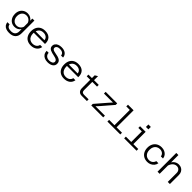

<svg xmlns="http://www.w3.org/2000/svg" viewBox="593 -2934 5314 5314"><g transform="rotate(45 3250.0 -277.5)"><path d="M488 -462 491 -548H568V-55Q568 64 503.5 127Q439 190 312 190Q242 190 190 170Q138 150 107.5 110.5Q77 71 72 12H158Q163 63 201.5 91.5Q240 120 316 120Q399 120 442 77.5Q485 35 485 -44V-131Q457 -85 408.5 -59Q360 -33 299 -33Q227 -33 172.5 -66.5Q118 -100 87 -160Q56 -220 56 -296Q56 -378 87.5 -436.5Q119 -495 175 -527.5Q231 -560 302 -560Q363 -560 412 -533Q461 -506 488 -462ZM315 -99Q373 -99 419.5 -132Q466 -165 485 -223V-370Q466 -428 419.5 -461Q373 -494 315 -494Q262 -494 222.5 -469.5Q183 -445 161 -400.5Q139 -356 139 -297Q139 -239 161 -194Q183 -149 222.5 -124Q262 -99 315 -99Z M981 12Q897 12 836 -22.5Q775 -57 742.5 -121.5Q710 -186 710 -275Q710 -364 743 -427.5Q776 -491 837 -525.5Q898 -560 983 -560Q1111 -560 1176 -490Q1241 -420 1234 -297H776V-362L1149 -360Q1145 -420 1100 -455.5Q1055 -491 983 -491Q893 -491 843 -433.5Q793 -376 793 -273Q793 -208 815.5 -159.5Q838 -111 880 -84.5Q922 -58 981 -58Q1051 -58 1098.5 -91.5Q1146 -125 1157 -183H1240Q1225 -92 1156 -40Q1087 12 981 12Z M1640 12Q1568 12 1514 -13Q1460 -38 1430.5 -84.5Q1401 -131 1400 -196H1479Q1480 -130 1524 -92Q1568 -54 1639 -54Q1702 -54 1740 -78Q1778 -102 1778 -143Q1778 -175 1757.5 -194Q1737 -213 1704.5 -224Q1672 -235 1632.5 -243Q1593 -251 1554 -261Q1515 -271 1482.5 -286.5Q1450 -302 1429.5 -329.5Q1409 -357 1409 -401Q1409 -447 1435 -482.5Q1461 -518 1509.5 -539Q1558 -560 1625 -560Q1727 -560 1787.5 -513Q1848 -466 1853 -385H1774Q1771 -437 1731.5 -465.5Q1692 -494 1625 -494Q1560 -494 1526.5 -468Q1493 -442 1493 -404Q1493 -375 1513 -358.5Q1533 -342 1566 -332.5Q1599 -323 1638.5 -316.5Q1678 -310 1717 -300Q1756 -290 1788.5 -272.5Q1821 -255 1841 -225.5Q1861 -196 1861 -148Q1861 -73 1800.5 -30.5Q1740 12 1640 12Z M2281 12Q2197 12 2136 -22.5Q2075 -57 2042.5 -121.5Q2010 -186 2010 -275Q2010 -364 2043 -427.5Q2076 -491 2137 -525.5Q2198 -560 2283 -560Q2411 -560 2476 -490Q2541 -420 2534 -297H2076V-362L2449 -360Q2445 -420 2400 -455.5Q2355 -491 2283 -491Q2193 -491 2143 -433.5Q2093 -376 2093 -273Q2093 -208 2115.5 -159.5Q2138 -111 2180 -84.5Q2222 -58 2281 -58Q2351 -58 2398.5 -91.5Q2446 -125 2457 -183H2540Q2525 -92 2456 -40Q2387 12 2281 12Z M2970 0Q2920 0 2886.5 -19Q2853 -38 2836.5 -73.5Q2820 -109 2820 -157V-656L2902 -706V-157Q2902 -133 2909 -112.5Q2916 -92 2937 -79.5Q2958 -67 2998 -67H3171V0ZM2683 -481V-548H3087V-481Z M3342 0V-60L3616 -377L3710 -482L3569 -481H3358V-548H3810V-488L3537 -171L3441 -66L3583 -67H3810V0Z M4184 0V-733H4266V0ZM3974 0V-67H4478V0ZM4047 -666V-733H4225V-666Z M4840 0V-548H4923V0ZM4630 0V-67H5115V0ZM4704 -481V-548H4882V-481ZM4833 -649V-745H4929V-649Z M5543 12Q5459 12 5397 -23.5Q5335 -59 5301 -123Q5267 -187 5267 -274Q5267 -361 5302 -425.5Q5337 -490 5399 -525Q5461 -560 5544 -560Q5608 -560 5660.5 -536Q5713 -512 5746 -468.5Q5779 -425 5785 -365H5702Q5693 -424 5650 -457Q5607 -490 5544 -490Q5486 -490 5442 -463.5Q5398 -437 5374 -389Q5350 -341 5350 -274Q5350 -174 5402.5 -116Q5455 -58 5543 -58Q5581 -58 5614.5 -73Q5648 -88 5672 -116.5Q5696 -145 5705 -183H5788Q5778 -122 5742 -79Q5706 -36 5654.5 -12Q5603 12 5543 12Z M6336 0V-347Q6336 -411 6299.5 -450Q6263 -489 6203 -489Q6136 -489 6084 -438.5Q6032 -388 6008 -285L5993 -391Q6023 -474 6082.5 -517Q6142 -560 6215 -560Q6277 -560 6322.5 -533.5Q6368 -507 6393.5 -460Q6419 -413 6419 -349V0ZM5936 0V-734H6019V0Z"/></g></svg>

Font: Azeret Mono Thin Light
Style: Regular
Weight: 300
Version: Version 1.002